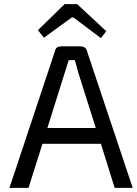

<svg xmlns="http://www.w3.org/2000/svg" viewBox="-20 -916 667 936"><path d="M165 -769 295 -896H356L498 -764L472 -730L338 -831H330L194 -732ZM187 -215 119 0H26L248 -667Q252 -690 279 -690H371Q400 -690 405 -664L627 0H539L472 -215ZM361 -564 353 -594Q348 -613 345 -623H315L211 -292H447Z"/></svg>

Font: Taylor Sans
Style: Regular
Weight: 400
Italic angle: -8°
Designer: Natanael Gama
Version: Version 1.001 September 8, 2015